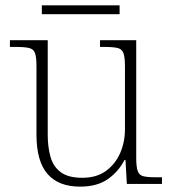

<svg xmlns="http://www.w3.org/2000/svg" viewBox="-20 -686 645 716"><path d="M279 10Q198 10 157 -37.5Q116 -85 116 -184V-439Q116 -473 110.5 -488Q105 -503 88.5 -507Q72 -511 38 -511H17V-536H158V-183Q158 -137 168.5 -100.5Q179 -64 207 -43.5Q235 -23 287 -23Q340 -23 375 -48.5Q410 -74 428 -115Q446 -156 446 -205V-438Q446 -472 440.5 -487.5Q435 -503 418.5 -507Q402 -511 368 -511H353V-536H488V-97Q488 -64 493.5 -48.5Q499 -33 514 -29Q529 -25 558 -25H584V0H453L448 -89H444Q422 -46 382 -18Q342 10 279 10ZM136 -633V-666H426V-633Z"/></svg>

Font: Noto Serif Bengali ExtraLight
Style: Regular
Weight: 250
Version: Version 2.003